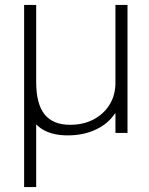

<svg xmlns="http://www.w3.org/2000/svg" viewBox="-20 -540 604 780"><path d="M78 220V-520H127V-207Q127 -118 161 -75.5Q195 -33 265 -33Q319 -33 360.5 -55Q402 -77 425.5 -115.5Q449 -154 449 -204V-520H498V0H449V-79H447Q419 -37 369 -13.5Q319 10 255 10Q143 10 103 -69L127 -98V220Z"/></svg>

Font: M PLUS 1 Light
Style: Regular
Weight: 300
Designer: Coji Morishita
Foundry: UNDERFOREST DESIGN
Version: Version 1.001